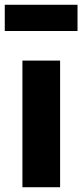

<svg xmlns="http://www.w3.org/2000/svg" viewBox="-33 -785 345 805"><path d="M292 -655H-13V-765H292ZM219 -531V0H61V-531Z"/></svg>

Font: Fira Sans
Style: Bold
Weight: 700
Designer: bBox Type GmbH & Carrois Corporate GbR & Edenspiekermann AG
Foundry: bBox Type GmbH & Carrois Corporate GbR & Edenspiekermann AG
Version: Version 4.301;PS 004.301;hotconv 1.0.88;makeotf.lib2.5.64775